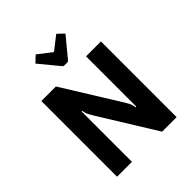

<svg xmlns="http://www.w3.org/2000/svg" viewBox="-228 -981 1121 1121"><g transform="rotate(-45 332.0 -420.5)"><path d="M86 -625H206L424 -274Q439 -249 443.5 -237Q448 -225 449 -210H455V-625H578V0H458L241 -351Q226 -376 221 -388Q216 -400 215 -415H209V0H86ZM340 -775 425 -841 464 -804 364 -683Q360 -677 352 -677H328Q320 -677 316 -683L216 -804L255 -841Z"/></g></svg>

Font: Changa Medium
Style: Regular
Weight: 500
Designer: Eduardo Rodriguez Tunni
Foundry: Eduardo Rodriguez Tunni
Version: Version 2.002; ttfautohint (v1.5) -l 8 -r 50 -G 150 -x 14 -H